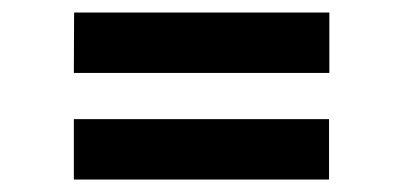

<svg xmlns="http://www.w3.org/2000/svg" viewBox="-20 -499 643 306"><path d="M97.7 -309.1H504.4V-212.9H97.7ZM98.1 -479H504.9V-382.8H97.7Z"/></svg>

Font: Modern Antiqua
Style: Regular
Weight: 500
Version: Version 1.0